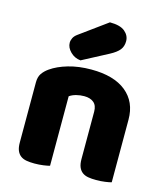

<svg xmlns="http://www.w3.org/2000/svg" viewBox="-112 -831 807 926"><g transform="rotate(15 291.5 -368.0)"><path d="M360 -308Q360 -339 342.5 -353.5Q325 -368 295 -368Q275 -368 255.5 -363Q236 -358 222 -348V-1Q212 2 190.5 5Q169 8 146 8Q124 8 106.5 5Q89 2 77 -7Q65 -16 58.5 -31.5Q52 -47 52 -72V-372Q52 -399 63.5 -416Q75 -433 95 -447Q129 -471 180.5 -486Q232 -501 295 -501Q408 -501 469 -451.5Q530 -402 530 -314V-1Q520 2 498.5 5Q477 8 454 8Q432 8 414.5 5Q397 2 385 -7Q373 -16 366.5 -31.5Q360 -47 360 -72ZM322 -744Q374 -744 397.5 -724Q421 -704 421 -676Q421 -650 407 -632.5Q393 -615 361 -598L232 -530Q202 -533 181 -554Q160 -575 160 -599Q160 -611 166 -623Q172 -635 186 -645Z"/></g></svg>

Font: Baloo Thambi
Style: Regular
Weight: 400
Designer: Aadarsh Rajan and Ek Type
Foundry: Ek Type
Version: Version 1.443;PS 1.000;hotconv 16.6.51;makeotf.lib2.5.65220;